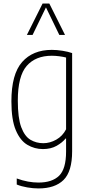

<svg xmlns="http://www.w3.org/2000/svg" viewBox="-20 -828 497 1078"><path d="M196 230Q166 230 132.8 224.2Q99.5 218.5 74 208V174Q107 186 137.2 191.5Q167.5 197 196 197Q272.5 197 311.8 158.8Q351 120.5 351 23V-50H348Q330 -27.5 297.8 -9.2Q265.5 9 221 9Q174 9 133.8 -14.8Q93.5 -38.5 68.8 -96.8Q44 -155 44 -259Q44 -411.5 104.2 -479.8Q164.5 -548 271 -548Q299.5 -548 331.8 -542.8Q364 -537.5 385 -530V21Q385 135 336.8 182.5Q288.5 230 196 230ZM223 -24Q260.5 -24 296 -44Q331.5 -64 351 -102V-505Q336 -509 313.8 -512Q291.5 -515 271 -515Q179.5 -515 129.8 -457.8Q80 -400.5 80 -263Q80 -165.5 99.2 -114Q118.5 -62.5 151 -43.2Q183.5 -24 223 -24ZM131 -632 219 -808H257L345 -632H313L238 -786.5L163 -632Z"/></svg>

Font: Encode Sans Cnd Th
Style: Regular
Weight: 100
Width: 3
Designer: Multiple Designers
Foundry: Impallari Type
Version: Version 3.002; ttfautohint (v1.8.3) -l 8 -r 50 -G 200 -x 14 